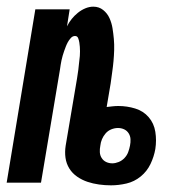

<svg xmlns="http://www.w3.org/2000/svg" viewBox="-37 -548 557 576"><path d="M296 8Q278 8 260 5.5Q242 3 225.5 -2.5Q209 -8 194.5 -18Q180 -28 171 -42.5Q162 -57 159.5 -74.5Q157 -92 160 -111L194 -312Q195 -319 196 -325.5Q197 -332 198 -339Q199 -346 199.5 -353Q200 -360 201 -366.5Q202 -373 202.5 -380Q203 -387 203 -394Q203 -401 202.5 -407.5Q202 -414 201 -420.5Q200 -427 197.5 -433.5Q195 -440 188 -440Q181 -440 175.5 -434Q170 -428 166.5 -421.5Q163 -415 160.5 -408.5Q158 -402 155.5 -395Q153 -388 151 -381Q149 -374 147.5 -367Q146 -360 145 -353.5Q144 -347 143 -340L86 0H-17L69 -520H172L164 -469Q170 -481 178 -491Q186 -501 196.5 -509.5Q207 -518 219 -523Q231 -528 243 -528Q260 -528 272.5 -518Q285 -508 291.5 -493.5Q298 -479 300.5 -463.5Q303 -448 304.5 -431.5Q306 -415 305.5 -398Q305 -381 303.5 -364.5Q302 -348 299.5 -331Q297 -314 295 -298L283 -227Q292 -228 300.5 -229Q309 -230 318 -230Q344 -230 368.5 -222.5Q393 -215 409 -196.5Q425 -178 429 -152.5Q433 -127 429 -101Q425 -78 414.5 -56Q404 -34 385 -18.5Q366 -3 342.5 2.5Q319 8 296 8ZM300 -58Q309 -58 319 -62Q329 -66 336.5 -74Q344 -82 347.5 -91.5Q351 -101 353 -111Q355 -121 354.5 -130.5Q354 -140 349 -148Q344 -156 335.5 -160Q327 -164 317 -164Q307 -164 297 -160Q287 -156 280 -148Q273 -140 269 -130.5Q265 -121 264 -111Q262 -101 262.5 -91.5Q263 -82 268 -74Q273 -66 281.5 -62Q290 -58 300 -58Z"/></svg>

Font: Iosevka SS04
Style: Bold Italic
Weight: 700
Italic angle: -9°
Monospace: yes
Designer: Belleve Invis
Foundry: Belleve Invis
Version: Version 19.0.0; ttfautohint (v1.8.4)